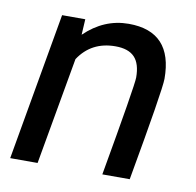

<svg xmlns="http://www.w3.org/2000/svg" viewBox="-63 -564 640 628"><g transform="rotate(10 257.5 -250.0)"><path d="M407 0H316Q370 -305 370 -331Q370 -377 349.5 -398.5Q329 -420 286 -420Q206 -420 164 -356L101 0H10L96 -490H173L170 -438Q234 -500 316 -500Q462 -500 462 -343Q462 -307 407 0Z"/></g></svg>

Font: Cabin
Style: Italic
Weight: 400
Designer: Pablo Impallari
Foundry: Pablo Impallari. www.impallari.com Igino Marini. www.ikern.com
Version: Version 1.005